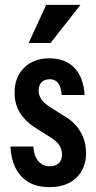

<svg xmlns="http://www.w3.org/2000/svg" viewBox="-20 -760 393 790"><path d="M183 10Q109 10 68 -34Q27 -78 23 -157H117Q120 -117 138 -96.5Q156 -76 185 -76Q209 -76 222 -88.5Q235 -101 235 -125Q235 -144 225 -161Q215 -178 183 -198L124 -235Q84 -261 62 -296Q40 -331 40 -380Q40 -442 79 -481Q118 -520 182 -520Q249 -520 286.5 -480.5Q324 -441 328 -369H234Q231 -404 218.5 -419Q206 -434 185 -434Q164 -434 151.5 -422Q139 -410 139 -387Q139 -369 149.5 -352.5Q160 -336 188 -318L252 -278Q289 -255 311.5 -217Q334 -179 334 -130Q334 -67 294 -28.5Q254 10 183 10ZM188 -583H98L170 -740H311Z"/></svg>

Font: Instrument Sans Condensed SemiBold
Style: Regular
Weight: 600
Width: 3
Designer: Rodrigo Fuenzalida
Foundry: fragTYPE
Version: Version 1.000;gftools[0.9.28]